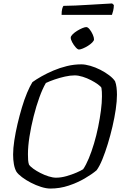

<svg xmlns="http://www.w3.org/2000/svg" viewBox="-20 -1093 708 1113"><path d="M272 0Q248 0 218 -9.5Q188 -19 159 -34Q130 -49 107.5 -66Q85 -83 75 -98Q65 -116 60.5 -141.5Q56 -167 56 -197Q56 -233 63 -279Q70 -325 81.5 -374Q93 -423 107 -470Q121 -517 137 -555Q153 -593 168 -617Q190 -633 221 -650.5Q252 -668 289.5 -684Q327 -700 368 -710Q409 -720 451 -720Q474 -720 503.5 -711.5Q533 -703 561.5 -688.5Q590 -674 613 -656.5Q636 -639 647 -622Q653 -607 655.5 -586Q658 -565 658 -544Q658 -507 651 -459Q644 -411 632 -359.5Q620 -308 605 -259Q590 -210 573.5 -169.5Q557 -129 540 -106Q513 -83 471 -58.5Q429 -34 378 -17Q327 0 272 0ZM305 -63Q334 -63 365.5 -72Q397 -81 423.5 -92.5Q450 -104 462 -112Q479 -137 495 -175.5Q511 -214 525 -261Q539 -308 549 -357Q559 -406 565 -452Q571 -498 571 -534Q571 -548 570.5 -560.5Q570 -573 568 -584Q564 -592 547.5 -604Q531 -616 508 -628Q485 -640 459.5 -648Q434 -656 413 -656Q387 -656 356 -649Q325 -642 296 -632Q267 -622 246 -612Q227 -580 208.5 -529Q190 -478 175 -418.5Q160 -359 151 -302Q142 -245 142 -199Q142 -180 143 -165.5Q144 -151 148 -139Q155 -128 173 -115Q191 -102 214.5 -90Q238 -78 262 -70.5Q286 -63 305 -63ZM438 -806Q430 -806 418.5 -819Q407 -832 398.5 -848Q390 -864 390 -875Q390 -883 401 -894Q412 -905 427.5 -914.5Q443 -924 457.5 -930Q472 -936 480 -936Q489 -936 499.5 -923Q510 -910 517.5 -893Q525 -876 525 -865Q525 -857 514.5 -846.5Q504 -836 489.5 -827Q475 -818 460.5 -812Q446 -806 438 -806ZM337 -1007Q337 -1028 340.5 -1041.5Q344 -1055 348 -1059Q378 -1059 418.5 -1061Q459 -1063 501 -1065.5Q543 -1068 577.5 -1070Q612 -1072 630 -1073L640 -1064Q640 -1047 636 -1030.5Q632 -1014 629 -1007Z"/></svg>

Font: Texturina Medium 12pt Light
Style: Italic
Weight: 300
Italic angle: -11°
Version: Version 1.002